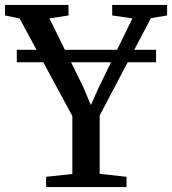

<svg xmlns="http://www.w3.org/2000/svg" viewBox="-34 -763 701 783"><path d="M261 -53.5V-290L46 -687.5L-13.5 -700V-743H245.5V-700L167.5 -688L305 -409.5L336.5 -334.5L370 -409L506 -688L423.5 -700V-743H647.5V-700L581.5 -689L372.5 -292V-54L482 -42V0H154V-42ZM602.5 -560V-509H34.5V-560Z"/></svg>

Font: Merriweather 48pt
Style: Regular
Weight: 400
Version: Version 2.100